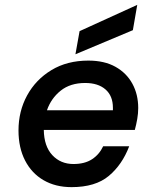

<svg xmlns="http://www.w3.org/2000/svg" viewBox="-20 -757 640 789"><path d="M274 12Q208 12 159 -16.5Q110 -45 83 -97.5Q56 -150 56 -221Q56 -300 91.5 -365Q127 -430 191.5 -469Q256 -508 343 -508Q409 -508 454.5 -482.5Q500 -457 524 -413Q548 -369 548 -313Q548 -291 544 -268Q540 -245 534 -223H160Q161 -156 195 -119.5Q229 -83 282 -83Q328 -83 358 -102.5Q388 -122 404 -156H511Q482 -80 427 -34Q372 12 274 12ZM330 -416Q269 -416 229.5 -384.5Q190 -353 173 -304H444V-314Q444 -363 413.5 -389.5Q383 -416 330 -416ZM290 -534 307 -629 544 -737 526 -633Z"/></svg>

Font: DM Mono Medium
Style: Italic
Weight: 500
Italic angle: -10°
Designer: Colophon Foundry
Foundry: Colophon Foundry
Version: Version 1.000; ttfautohint (v1.8.2.53-6de2)